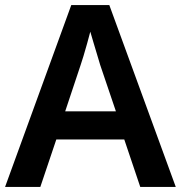

<svg xmlns="http://www.w3.org/2000/svg" viewBox="-20 -737 713 757"><path d="M533 0 470 -187H202L139 0H0L261 -717H411L673 0ZM375 -481Q371 -495 363.5 -519.5Q356 -544 348.5 -569.5Q341 -595 336 -612Q331 -592 323.5 -565.5Q316 -539 309 -515.5Q302 -492 298 -481L237 -298H437Z"/></svg>

Font: Noto Sans Javanese SemiBold
Style: Regular
Weight: 600
Version: Version 2.004